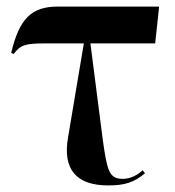

<svg xmlns="http://www.w3.org/2000/svg" viewBox="-20 -556 533 584"><path d="M309 8C359 8 388 -1 421 -29L414 -38C396 -22 376 -12 353 -12C311 -12 306 -39 293 -128L255 -424H452L464 -536H156C76 -536 39 -500 14 -395L22 -392C42 -420 59 -424 118 -424H235L187 -138C170 -41 212 8 309 8Z"/></svg>

Font: Noto Serif Display SemiCondensed SemiBold
Style: Regular
Weight: 600
Width: 4
Designer: Monotype Design Team
Foundry: Monotype Imaging Inc.
Version: Version 2.009